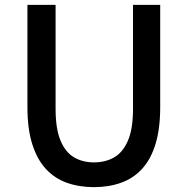

<svg xmlns="http://www.w3.org/2000/svg" viewBox="-20 -757 773 791"><path d="M367 14Q306 14 255.5 -4Q205 -22 169 -61Q133 -100 113 -163Q93 -226 93 -316V-737H209V-309Q209 -226 229.5 -177.5Q250 -129 285.5 -108.5Q321 -88 367 -88Q414 -88 450 -108.5Q486 -129 507 -177.5Q528 -226 528 -309V-737H640V-316Q640 -226 620.5 -163Q601 -100 565 -61Q529 -22 478.5 -4Q428 14 367 14Z"/></svg>

Font: Noto Sans JP Thin Medium
Style: Regular
Weight: 500
Version: Version 2.004-H2;hotconv 1.0.118;makeotfexe 2.5.65603